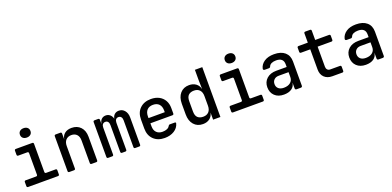

<svg xmlns="http://www.w3.org/2000/svg" viewBox="2 -1707 5396 2642"><g transform="rotate(-20 2700.0 -386.0)"><path d="M101 0Q81 0 81 -20V-78Q81 -98 101 -98H252Q272 -98 272 -118V-432Q272 -452 252 -452H121Q101 -452 101 -472V-530Q101 -550 121 -550H360Q380 -550 380 -530V-118Q380 -98 400 -98H537Q557 -98 557 -78V-20Q557 0 537 0ZM317 -645Q282 -645 261 -663.5Q240 -682 240 -713Q240 -745 261 -763.5Q282 -782 317 -782Q352 -782 373 -763.5Q394 -745 394 -713Q394 -682 373 -663.5Q352 -645 317 -645Z M704 0Q684 0 684 -20V-530Q684 -550 704 -550H771Q791 -550 791 -530V-445Q799 -499 837.5 -529.5Q876 -560 938 -560Q1020 -560 1069 -507.5Q1118 -455 1118 -366V-20Q1118 0 1098 0H1030Q1010 0 1010 -20V-350Q1010 -407 981 -437.5Q952 -468 902 -468Q851 -468 821.5 -436Q792 -404 792 -347V-20Q792 0 772 0Z M1273 0Q1253 0 1253 -20V-530Q1253 -550 1273 -550H1325Q1345 -550 1345 -530V-473H1347Q1351 -512 1376 -536Q1401 -560 1439 -560Q1475 -560 1500.5 -537.5Q1526 -515 1536 -477Q1542 -515 1567 -537.5Q1592 -560 1631 -560Q1682 -560 1714.5 -520.5Q1747 -481 1747 -419V-20Q1747 0 1727 0H1669Q1649 0 1649 -20V-414Q1649 -444 1635 -461.5Q1621 -479 1596 -479Q1571 -479 1557.5 -462Q1544 -445 1544 -415V-20Q1544 0 1524 0H1476Q1456 0 1456 -20V-414Q1456 -444 1442.5 -461.5Q1429 -479 1404 -479Q1379 -479 1365 -462Q1351 -445 1351 -415V-20Q1351 0 1331 0Z M2100 10Q1999 10 1938 -49Q1877 -108 1877 -210V-340Q1877 -442 1938 -501Q1999 -560 2100 -560Q2168 -560 2218 -533.5Q2268 -507 2295.5 -459Q2323 -411 2323 -347V-268Q2323 -248 2303 -248H1981V-203Q1981 -145 2013 -113Q2045 -81 2100 -81Q2138 -81 2166 -93Q2194 -105 2205 -128Q2210 -135 2214.5 -139Q2219 -143 2228 -143H2296Q2319 -143 2314 -125Q2298 -63 2240 -26.5Q2182 10 2100 10ZM1981 -347V-324H2219V-348Q2219 -409 2188 -442Q2157 -475 2100 -475Q2043 -475 2012 -441.5Q1981 -408 1981 -347Z M2659 10Q2577 10 2528 -46Q2479 -102 2479 -197V-352Q2479 -448 2528 -504Q2577 -560 2659 -560Q2718 -560 2758.5 -530Q2799 -500 2811 -446L2808 -573V-730H2916V0H2809V-104Q2798 -50 2758.5 -20Q2719 10 2659 10ZM2697 -84Q2749 -84 2778.5 -115.5Q2808 -147 2808 -205V-346Q2808 -403 2778.5 -434.5Q2749 -466 2697 -466Q2645 -466 2616 -438.5Q2587 -411 2587 -351V-200Q2587 -139 2616 -111.5Q2645 -84 2697 -84Z M3101 0Q3081 0 3081 -20V-78Q3081 -98 3101 -98H3252Q3272 -98 3272 -118V-432Q3272 -452 3252 -452H3121Q3101 -452 3101 -472V-530Q3101 -550 3121 -550H3360Q3380 -550 3380 -530V-118Q3380 -98 3400 -98H3537Q3557 -98 3557 -78V-20Q3557 0 3537 0ZM3317 -645Q3282 -645 3261 -663.5Q3240 -682 3240 -713Q3240 -745 3261 -763.5Q3282 -782 3317 -782Q3352 -782 3373 -763.5Q3394 -745 3394 -713Q3394 -682 3373 -663.5Q3352 -645 3317 -645Z M3845 10Q3761 10 3711.5 -37.5Q3662 -85 3662 -162Q3662 -240 3715 -287.5Q3768 -335 3856 -335H4008V-375Q4008 -470 3901 -470Q3861 -470 3834 -457.5Q3807 -445 3798 -422Q3790 -402 3773 -402H3712Q3701 -402 3694.5 -408Q3688 -414 3690 -425Q3703 -485 3758.5 -522.5Q3814 -560 3902 -560Q4004 -560 4060 -511.5Q4116 -463 4116 -376V-22Q4116 0 4093 0H4032Q4010 0 4010 -22V-103H4009Q4002 -50 3959 -20Q3916 10 3845 10ZM3876 -79Q3937 -79 3972.5 -108.5Q4008 -138 4008 -188V-259H3864Q3821 -259 3795.5 -234Q3770 -209 3770 -170Q3770 -128 3798 -103.5Q3826 -79 3876 -79Z M4555 0Q4482 0 4439 -42Q4396 -84 4396 -156V-452H4261Q4241 -452 4241 -472V-530Q4241 -550 4261 -550H4396V-685Q4396 -705 4416 -705H4484Q4504 -705 4504 -685V-550H4706Q4726 -550 4726 -530V-472Q4726 -452 4706 -452H4504V-157Q4504 -131 4519 -114.5Q4534 -98 4560 -98H4701Q4721 -98 4721 -78V-20Q4721 0 4701 0Z M5045 10Q4961 10 4911.5 -37.5Q4862 -85 4862 -162Q4862 -240 4915 -287.5Q4968 -335 5056 -335H5208V-375Q5208 -470 5101 -470Q5061 -470 5034 -457.5Q5007 -445 4998 -422Q4990 -402 4973 -402H4912Q4901 -402 4894.5 -408Q4888 -414 4890 -425Q4903 -485 4958.5 -522.5Q5014 -560 5102 -560Q5204 -560 5260 -511.5Q5316 -463 5316 -376V-22Q5316 0 5293 0H5232Q5210 0 5210 -22V-103H5209Q5202 -50 5159 -20Q5116 10 5045 10ZM5076 -79Q5137 -79 5172.5 -108.5Q5208 -138 5208 -188V-259H5064Q5021 -259 4995.5 -234Q4970 -209 4970 -170Q4970 -128 4998 -103.5Q5026 -79 5076 -79Z"/></g></svg>

Font: Pitagon Sans Mono SemiBold
Style: Regular
Weight: 600
Monospace: yes
Designer: Travis Tran
Foundry: Pitagon
Version: Version 1.001; ttfautohint (v1.8.4.7-5d5b);gftools[0.9.26]